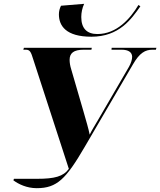

<svg xmlns="http://www.w3.org/2000/svg" viewBox="-20 -964 838 1004"><path d="M458 -772C603 -772 667 -864 714 -931L704 -938C661 -866 590 -786 489 -786C435 -786 405 -815 405 -875C405 -898 410 -922 420 -944L299 -934C292 -920 288 -905 288 -889C288 -829 325 -772 458 -772ZM50 -21C77 -1 120 20 172 20C278 20 325 -28 423 -196L675 -627C710 -688 740 -704 777 -704H795L798 -714H564L563 -704H616C653 -704 670 -690 671 -668C671 -653 666 -635 654 -614L494 -339C476 -308 460 -283 449 -260C443 -290 431 -331 416 -383L352 -603C347 -619 344 -636 344 -651C344 -686 365 -704 417 -704H458L460 -714H105L102 -704H115C137 -704 142 -692 154 -653L340 -81C311 -41 265 -29 174 -29H53Z"/></svg>

Font: Noto Serif Display ExtraBold
Style: Italic
Weight: 800
Italic angle: -12°
Designer: Monotype Design Team
Foundry: Monotype Imaging Inc.
Version: Version 2.009